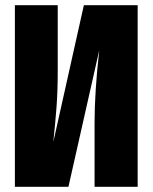

<svg xmlns="http://www.w3.org/2000/svg" viewBox="-20 -715 584 735"><path d="M507 0H342V-245Q342 -363 360 -523L242 0H37V-695H201V-443Q201 -368 196.5 -307Q192 -246 184 -171L301 -695H507Z"/></svg>

Font: Fira Sans Extra Condensed ExtraBold
Style: Regular
Weight: 800
Width: 1
Designer: Carrois Corporate & Edenspiekermann AG
Foundry: Carrois Corporate GbR & Edenspiekermann AG
Version: Version 4.203